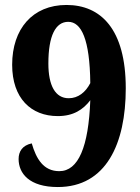

<svg xmlns="http://www.w3.org/2000/svg" viewBox="-20 -744 565 774"><path d="M213 10C408 10 487 -165 487 -388C487 -627 386 -724 248 -724C111 -724 29 -627 29 -483C29 -348 105 -276 213 -276C276 -276 315 -302 344 -340C337 -152 296 -54 219 -54C155 -54 126 -104 108 -166C70 -158 55 -133 55 -103C55 -45 98 10 213 10ZM257 -348C203 -348 175 -399 175 -488C175 -600 204 -656 255 -656C308 -656 342 -586 344 -409C325 -372 295 -348 257 -348Z"/></svg>

Font: Noto Serif Bengali SemiCondensed Black
Style: Regular
Weight: 900
Width: 4
Designer: Juan Bruce, Universal Thirst, Indian Type Foundry and the Monotype Design Team.
Foundry: Monotype Imaging Inc.
Version: Version 2.003